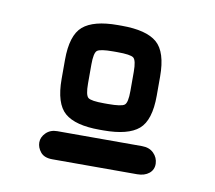

<svg xmlns="http://www.w3.org/2000/svg" viewBox="-48 -519 479 427"><g transform="rotate(10 191.5 -305.5)"><path d="M186.5 -288.1H195.3Q225.6 -288.1 232.4 -293.5Q239.3 -298.8 239.3 -325.2V-368.2Q239.3 -394.5 232.4 -399.9Q225.6 -405.3 195.3 -405.3H186.5Q157.2 -405.3 150.4 -399.9Q143.6 -394.5 143.6 -368.2V-325.2Q143.6 -298.8 150.4 -293.5Q157.2 -288.1 186.5 -288.1ZM84 -368.2Q84 -423.8 107.9 -444.3Q131.8 -464.8 186.5 -464.8H195.3Q251 -464.8 274.9 -444.3Q298.8 -423.8 298.8 -368.2V-325.2Q298.8 -269.5 274.9 -249Q251 -228.5 195.3 -228.5H186.5Q131.8 -228.5 107.9 -249Q84 -269.5 84 -325.2ZM286.1 -209Q302.7 -209 312.5 -199.2Q322.3 -189.5 322.8 -175.8Q323.2 -162.1 313 -153.8Q302.7 -145.5 286.1 -145.5H94.7Q76.2 -145.5 67.9 -155.8Q59.6 -166 59.6 -177.7Q59.6 -189.5 69.3 -199.2Q79.1 -209 94.7 -209Z"/></g></svg>

Font: Jura
Style: DemiBold
Weight: 600
Version: Version 2.5